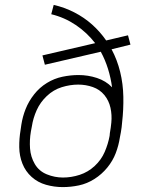

<svg xmlns="http://www.w3.org/2000/svg" viewBox="-20 -755 616 783"><path d="M236 8Q269 8 302 1Q335 -6 365 -25Q395 -44 417.5 -71.5Q440 -99 452 -130.5Q464 -162 469 -195L473 -216Q475 -226 476 -236Q477 -246 478 -256Q484 -308 483 -360.5Q482 -413 470 -462Q458 -511 435 -554L512 -573L502 -611L413 -590Q388 -626 355.5 -655Q323 -684 283 -704.5Q243 -725 199 -735L189 -697Q243 -684 289 -653Q335 -622 368 -579L153 -529L163 -491L391 -544Q409 -511 420.5 -474Q432 -437 437 -399Q412 -425 375.5 -437Q339 -449 300 -449Q268 -449 234.5 -442Q201 -435 171 -416.5Q141 -398 119 -370Q97 -342 84.5 -310.5Q72 -279 67 -246L64 -225Q58 -190 58.5 -154.5Q59 -119 71.5 -87.5Q84 -56 109 -33.5Q134 -11 167.5 -1.5Q201 8 236 8ZM237 -31Q203 -31 171 -44Q139 -57 122 -86Q105 -115 102.5 -149.5Q100 -184 106 -219L110 -240Q115 -273 129.5 -305.5Q144 -338 171 -363.5Q198 -389 232 -399.5Q266 -410 299 -410Q330 -410 358.5 -400Q387 -390 405.5 -367.5Q424 -345 430.5 -315.5Q437 -286 434 -255Q432 -234 428 -212L427 -201Q421 -168 407 -135.5Q393 -103 366 -78Q339 -53 305 -42Q271 -31 237 -31Z"/></svg>

Font: Iosevka Sparkle XLtObl
Style: Regular
Weight: 200
Italic angle: -9°
Designer: Belleve Invis
Foundry: Belleve Invis
Version: Version 4.5.0; ttfautohint (v1.8.3)